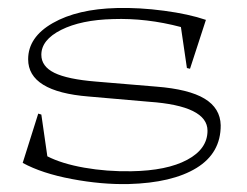

<svg xmlns="http://www.w3.org/2000/svg" viewBox="-20 -444 622 483"><path d="M37.1 -34.2 76.2 -158.2 84 -155.8 99.1 -50.8Q135.3 -32.2 191.9 -22.2Q248.5 -12.2 310.1 -13.2Q399.9 -14.6 450.9 -42Q502 -69.3 502 -115.2Q502 -177.7 355 -188L203.1 -201.2Q50.8 -213.4 50.8 -294.9Q50.8 -350.6 112.8 -386Q174.8 -421.4 273.9 -423.8Q330.1 -425.3 392.6 -417Q455.1 -408.7 498 -394L458 -271L450.2 -272.9L435.1 -376Q348.6 -398.9 264.2 -396Q184.1 -394 134 -368.9Q84 -343.8 84 -306.2Q84 -276.9 116.9 -260.7Q149.9 -244.6 221.2 -238.8L373 -226.1Q455.1 -219.7 494.6 -195.8Q534.2 -171.9 535.2 -128.9Q535.6 -59.1 474.4 -21.5Q413.1 16.1 303.2 19Q235.4 20.5 160.4 6.3Q85.4 -7.8 37.1 -34.2Z"/></svg>

Font: Halibut Exp Thin
Style: Regular
Weight: 250
Width: 7
Designer: Matteo Maggi
Foundry: Collletttivo
Version: Version 3.080 | FøM Fix